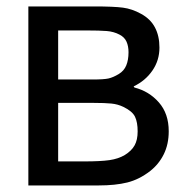

<svg xmlns="http://www.w3.org/2000/svg" viewBox="-20 -565 564 585"><path d="M494.1 -165Q494.1 -125.5 479 -95Q463.9 -64.5 437.5 -43.9Q404.3 -18.1 367.9 -9Q331.5 0 280.8 0H66.4V-545.4H266.6Q326.7 -545.4 354.5 -541.7Q382.3 -538.1 409.7 -522.9Q438.5 -507.3 452.1 -481.4Q465.8 -455.6 465.8 -419.9Q465.8 -380.9 444.3 -349.9Q422.9 -318.8 387.2 -301.8L389.6 -298.3Q434.1 -287.1 464.1 -252.9Q494.1 -218.8 494.1 -165ZM371.6 -405.8Q371.6 -424.3 365.5 -438Q359.4 -451.7 344.2 -459.5Q326.7 -468.8 304.9 -470.5Q283.2 -472.2 244.6 -472.2H157.2V-322.8H262.7Q296.4 -322.8 310.5 -325.9Q324.7 -329.1 341.8 -339.4Q357.9 -349.1 364.7 -365.7Q371.6 -382.3 371.6 -405.8ZM399.4 -164.6Q399.4 -192.4 391.4 -209.2Q383.3 -226.1 356 -239.3Q338.9 -247.6 319.3 -249.5Q299.8 -251.5 265.1 -251.5H157.2V-73.2H236.8Q286.1 -73.2 313.5 -77.1Q340.8 -81.1 360.4 -92.8Q380.9 -105.5 390.1 -122.1Q399.4 -138.7 399.4 -164.6Z"/></svg>

Font: IranNastaliq
Style: Regular
Weight: 400
Designer: Hossein Zahedi
Version: Version 1.5